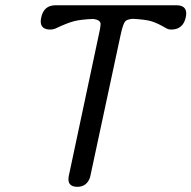

<svg xmlns="http://www.w3.org/2000/svg" viewBox="-20 -721 739 741"><path d="M660.6 -700.7Q698.7 -700.7 698.7 -668.9Q698.7 -662.1 696.8 -653.8Q686.5 -606.9 640.6 -606.9Q630.9 -606.9 623.5 -610.8Q588.4 -631.8 563.5 -639.2Q539.6 -646 491.2 -648.4Q470.2 -646 463.9 -639.2Q454.6 -629.4 445.3 -585.4L327.6 -36.6Q314.9 0 278.8 0Q244.1 0 244.1 -29.3Q244.1 -35.2 245.6 -42.5L365.7 -607.4Q368.2 -623 368.2 -628.9Q367.2 -644.5 339.8 -647.9Q292 -646 265.6 -639.2Q237.8 -631.8 193.8 -610.8Q184.6 -606.9 174.8 -606.9Q137.2 -606.9 137.2 -638.2Q137.2 -645 139.2 -653.8Q148.9 -700.7 194.8 -700.7Z"/></svg>

Font: inglobal
Style: Italic
Weight: 400
Italic angle: -12°
Designer: Andrey Kochetov, Denis Davydov, Evgeny Yurtaev
Foundry: inglobal
Version: Version 1.00 September 25, 2014, initial release